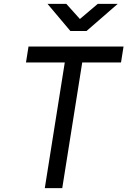

<svg xmlns="http://www.w3.org/2000/svg" viewBox="-20 -970 657 990"><path d="M211 0 314 -648H114L127 -730H617L604 -648H404L301 0ZM343 -810 225 -950H322L392 -872L484 -950H587L426 -810Z"/></svg>

Font: NKDuy Mono
Style: Italic
Weight: 400
Italic angle: -9°
Monospace: yes
Designer: NKDuy
Foundry: NKDuy
Version: Version 2.251; ttfautohint (v1.8.4.7-5d5b)